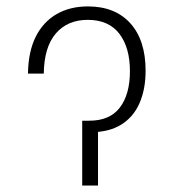

<svg xmlns="http://www.w3.org/2000/svg" viewBox="-20 -573 536 593"><path d="M66.4 -345.7Q67.4 -414.1 90.6 -460Q113.8 -505.9 155 -529.5Q196.3 -553.2 251.5 -553.2Q335.4 -553.2 382.6 -501Q429.7 -448.7 429.7 -354.5Q429.7 -297.4 410.9 -254.4Q392.1 -211.4 354.2 -188Q316.4 -164.6 259.3 -164.6H244.6V-200.2H254.4Q318.8 -199.7 350.1 -240.7Q381.3 -281.7 381.3 -353Q381.3 -426.3 348.4 -469Q315.4 -511.7 251 -511.7Q188.5 -511.7 152.3 -469.5Q116.2 -427.2 115.2 -345.7ZM233.9 -200.2H282.7V0H233.9Z"/></svg>

Font: Inter 18pt ExtraLight
Style: Regular
Weight: 250
Designer: Rasmus Andersson
Foundry: rsms
Version: Version 4.001;git-66647c0bb